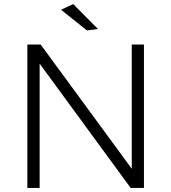

<svg xmlns="http://www.w3.org/2000/svg" viewBox="-20 -917 836 937"><path d="M682.5 0H617.5L173.5 -606.5V0H113.5V-699.5H178.5L623 -93.5V-699.5H682.5ZM404 -768.5 278 -869.5 337.5 -897 458 -775.5Z"/></svg>

Font: Argentum Novus Light
Style: Regular
Weight: 300
Designer: Julieta Ulanovsky (font) & Cristiano Sobral (main changes)
Foundry: Julieta Ulanovsky (font) & Cristiano Sobral (main changes)
Version: Version 3.00;November 27, 2020;FontCreator 13.0.0.2655 64-bi